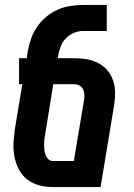

<svg xmlns="http://www.w3.org/2000/svg" viewBox="-20 -755 540 775"><path d="M386 0H194Q165 0 138 -7Q111 -14 90 -30.5Q69 -47 56.5 -70.5Q44 -94 38.5 -121Q33 -148 34.5 -176.5Q36 -205 40 -234L70 -415H57V-520H88L92 -548Q97 -574 105.5 -599Q114 -624 129.5 -646.5Q145 -669 166.5 -687Q188 -705 213 -716Q238 -727 264 -731Q290 -735 315 -735H411V-630H315Q297 -630 278.5 -622.5Q260 -615 246 -600.5Q232 -586 225 -567.5Q218 -549 215 -531L213 -520H280Q305 -520 329.5 -516Q354 -512 375.5 -501Q397 -490 412.5 -472Q428 -454 436 -431.5Q444 -409 444.5 -384Q445 -359 441 -333ZM278 -105 319 -350Q321 -362 320.5 -373.5Q320 -385 315.5 -394.5Q311 -404 301 -409.5Q291 -415 279 -415H195L163 -217Q161 -206 159.5 -194.5Q158 -183 158 -172Q158 -161 159 -150Q160 -139 164 -129.5Q168 -120 175 -112.5Q182 -105 194 -105Z"/></svg>

Font: Iosevka Extrabold
Style: Italic
Weight: 800
Italic angle: -9°
Monospace: yes
Designer: Belleve Invis
Foundry: Belleve Invis
Version: Version 32.5.0; ttfautohint (v1.8.4)